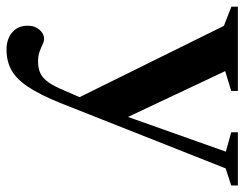

<svg xmlns="http://www.w3.org/2000/svg" viewBox="-106 -398 751 590"><g transform="rotate(90 270.0 -102.5)"><path d="M343 -100.5 281 45 54 -414.5 -5 -437.5V-457.5H254V-437L193 -418.5ZM126.5 253.5Q95 253.5 74.2 236.2Q53.5 219 53.5 188.5Q53.5 173 59.5 161.8Q65.5 150.5 74.8 144.2Q84 138 93 138Q101 138 110.5 142.5Q120 147 133 151.8Q146 156.5 163 156.5Q181.5 156.5 195.5 151.2Q209.5 146 221.8 131.8Q234 117.5 246 91L295.5 -22L325 -95L440.5 -420.5L381 -437V-457.5H544.5V-437L492 -420L292 85.5Q265.5 151.5 240.8 188Q216 224.5 188.8 239Q161.5 253.5 126.5 253.5Z"/></g></svg>

Font: Newsreader 36pt SemiBold
Style: Regular
Weight: 600
Designer: Hugues Gentile
Foundry: Production Type
Version: Version 1.003